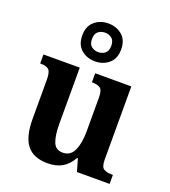

<svg xmlns="http://www.w3.org/2000/svg" viewBox="-148 -921 919 1039"><g transform="rotate(20 312.0 -402.0)"><path d="M246 10Q164 10 126 -38Q88 -86 88 -188V-414Q88 -457 74.5 -470.5Q61 -484 28 -484H24V-536H233V-213Q233 -146 247.5 -109Q262 -72 303 -72Q347 -72 366.5 -114Q386 -156 386 -226V-419Q386 -463 369.5 -473.5Q353 -484 326 -484H322V-536H530V-115Q530 -72 547.5 -62Q565 -52 592 -52H600V0H412L391 -72H387Q363 -29 328.5 -9.5Q294 10 246 10ZM298 -596Q251 -596 218.5 -624Q186 -652 186 -705Q186 -758 218.5 -786Q251 -814 298 -814Q345 -814 377.5 -786Q410 -758 410 -705Q410 -652 377.5 -624Q345 -596 298 -596ZM298 -649Q320 -649 336.5 -662Q353 -675 353 -705Q353 -735 336.5 -748Q320 -761 298 -761Q275 -761 258.5 -748Q242 -735 242 -705Q242 -675 258.5 -662Q275 -649 298 -649Z"/></g></svg>

Font: Noto Serif Sinhala SemiCondensed
Style: Bold
Weight: 700
Width: 4
Designer: Jelle Bosma - Monotype Design Team
Foundry: Monotype Imaging Inc.
Version: Version 2.007; ttfautohint (v1.8.4.7-5d5b)